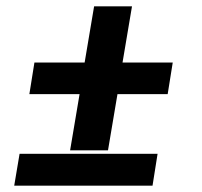

<svg xmlns="http://www.w3.org/2000/svg" viewBox="-20 -588 640 608"><path d="M322 -112H202L232 -290H73L89 -390H248L278 -568H398L368 -390H527L511 -290H352ZM25 0 42 -101H479L463 0Z"/></svg>

Font: Iosevka SS04 Extended
Style: Bold Italic
Weight: 700
Width: 7
Italic angle: -9°
Monospace: yes
Designer: Belleve Invis
Foundry: Belleve Invis
Version: Version 19.0.0; ttfautohint (v1.8.4)